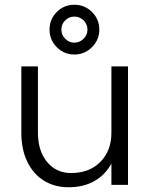

<svg xmlns="http://www.w3.org/2000/svg" viewBox="-20 -780 640 810"><path d="M280 -50Q357 -50 403.5 -97Q450 -144 450 -220V-500H520V0H450V-90Q424 -42 378 -16Q332 10 270 10Q210 10 165 -18Q120 -46 95 -98Q70 -150 70 -220V-500H140V-220Q140 -144 178.5 -97Q217 -50 280 -50ZM189 -655Q189 -699 219.5 -729.5Q250 -760 294 -760Q337 -760 368 -729.5Q399 -699 399 -655Q399 -612 368 -581Q337 -550 294 -550Q250 -550 219.5 -581Q189 -612 189 -655ZM349 -655Q349 -678 332.5 -694Q316 -710 294 -710Q271 -710 255 -694Q239 -678 239 -655Q239 -633 255 -616.5Q271 -600 294 -600Q316 -600 332.5 -616.5Q349 -633 349 -655Z"/></svg>

Font: Goli Light
Style: Regular
Weight: 300
Designer: jaikishan Patel
Foundry: MagicType
Version: Version 1.000